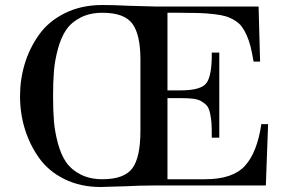

<svg xmlns="http://www.w3.org/2000/svg" viewBox="-20 -741 1151 767"><path d="M60 -357Q60 -424 79 -486.5Q98 -549 136 -602.5Q174 -656 239.5 -688.5Q305 -721 389 -721Q437 -721 491 -718Q596 -715 599 -715H1013L1019 -495H993Q987 -530 981 -554.5Q975 -579 965.5 -600Q956 -621 946 -634.5Q936 -648 918.5 -659Q901 -670 883 -675.5Q865 -681 835 -684.5Q805 -688 774 -689Q743 -690 697 -690H649V-380H703Q785 -380 806 -411Q827 -442 826 -531H856V-191H826Q826 -227 825 -246.5Q824 -266 819.5 -287Q815 -308 807.5 -317.5Q800 -327 786 -335.5Q772 -344 752.5 -346.5Q733 -349 703 -349H649V-25H800Q909 -25 958 -78Q1007 -131 1024 -245H1051L1042 0H594Q536 0 484 3L382 6Q301 6 237.5 -25.5Q174 -57 136.5 -109.5Q99 -162 79.5 -225Q60 -288 60 -357ZM541 -219V-503Q541 -602 509 -646Q477 -690 389 -690Q339 -690 302 -671Q265 -652 244.5 -622Q224 -592 211.5 -546Q199 -500 195.5 -457Q192 -414 192 -357Q192 -300 195.5 -257Q199 -214 211.5 -168Q224 -122 244.5 -92.5Q265 -63 302 -44Q339 -25 389 -25Q476 -25 508.5 -68.5Q541 -112 541 -219Z"/></svg>

Font: Justus
Style: Roman
Weight: 500
Version: Version 001.001